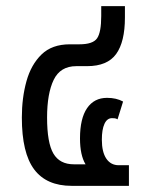

<svg xmlns="http://www.w3.org/2000/svg" viewBox="-20 -604 483 624"><path d="M213 0Q131 0 91 -53.5Q51 -107 51 -222Q51 -286 66 -340Q81 -394 115 -427Q149 -460 207 -460H238Q282 -460 295.5 -479.5Q309 -499 309 -552V-584H386V-547Q386 -468 357.5 -428.5Q329 -389 263 -389H228Q176 -389 154.5 -344.5Q133 -300 133 -222Q133 -140 153.5 -105Q174 -70 220 -70H258Q240 -100 240 -154Q240 -219 263 -252.5Q286 -286 328 -286Q358 -286 380 -274L362 -216Q358 -219 353 -219.5Q348 -220 344 -220Q328 -220 319.5 -201.5Q311 -183 311 -150Q311 -110 325.5 -88.5Q340 -67 366 -67H399V0Z"/></svg>

Font: Noto Sans Thai Cond
Style: Regular
Weight: 400
Width: 3
Designer: Monotype Design Team
Foundry: Monotype Imaging Inc.
Version: Version 2.002; ttfautohint (v1.8.4.7-5d5b)